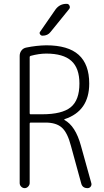

<svg xmlns="http://www.w3.org/2000/svg" viewBox="-20 -975 540 995"><path d="M133.8 -679.7V-387.7Q133.8 -382.8 138.7 -382.8H198.2Q301.8 -382.8 346.7 -419.4Q391.6 -456.1 391.6 -542Q391.6 -622.1 349.6 -659.7Q307.6 -697.3 219.7 -697.3Q182.6 -697.3 138.7 -685.5Q133.8 -683.6 133.8 -679.7ZM82 -26.4V-685.5Q82 -701.2 91.3 -713.4Q100.6 -725.6 116.2 -728.5Q168 -739.3 219.7 -740.2Q333 -740.2 387.7 -690.9Q442.4 -641.6 442.4 -542Q442.4 -399.4 314.5 -357.4Q313.5 -357.4 313.5 -356.4V-353.5Q371.1 -323.2 399.4 -219.7L453.1 -26.4Q456.1 -16.6 450.2 -8.3Q444.3 0 433.6 0Q406.2 0 400.4 -26.4L347.7 -218.8Q330.1 -287.1 300.8 -313.5Q271.5 -339.8 215.8 -339.8H138.7Q133.8 -339.8 133.8 -335V-26.4Q133.8 -16.6 126 -8.3Q118.2 0 107.9 0Q97.7 0 89.8 -7.8Q82 -15.6 82 -26.4ZM324.2 -955.1H326.2Q335.9 -955.1 340.3 -945.3Q344.7 -935.5 337.9 -927.7L242.2 -809.6Q227.5 -790 200.2 -790Q192.4 -790 187.5 -797.4Q182.6 -804.7 188.5 -811.5L267.6 -925.8Q289.1 -955.1 324.2 -955.1Z"/></svg>

Font: Rounded-L Mgen+ 1mn light
Style: Regular
Weight: 200
Designer: [Source Han Sans]
Ryoko NISHIZUKA  (kana & ideographs); Paul D. Hunt (Latin, Greek & Cyrillic); Wenlong ZHANG  (bopomofo
Version: Version 1.059.20150602